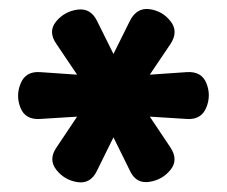

<svg xmlns="http://www.w3.org/2000/svg" viewBox="-20 -731 494 418"><path d="M263 -359 192 -503 103 -635Q84 -662 102 -684Q120 -706 148.5 -710Q177 -714 191 -686L262 -543L351 -410Q369 -383 351 -361Q333 -339 304.5 -335Q276 -331 263 -359ZM191 -359Q177 -330 148.5 -334.5Q120 -339 102.5 -361.5Q85 -384 103 -410L192 -543L263 -686Q278 -715 306 -711Q334 -707 351.5 -684.5Q369 -662 351 -635L262 -503ZM67 -472Q35 -470 24.5 -496.5Q14 -523 25 -549.5Q36 -576 67 -574L227 -563L387 -574Q419 -576 429.5 -549.5Q440 -523 429 -496.5Q418 -470 387 -472L227 -482Z"/></svg>

Font: Nunito VF Beta Light
Style: Regular
Weight: 300
Designer: Vernon Adams
Foundry: newtypography
Version: Version 3.001